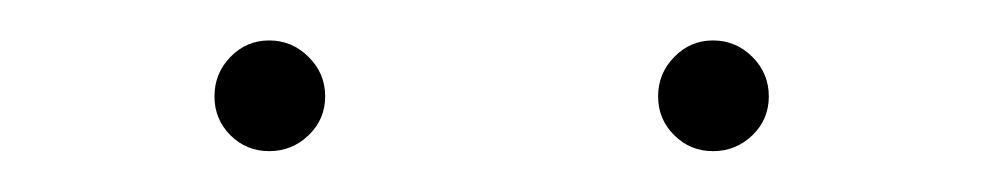

<svg xmlns="http://www.w3.org/2000/svg" viewBox="-20 -741 482 94"><path d="M85 -693.8Q85 -705.1 92.8 -713.1Q100.6 -721.2 111.8 -721.2Q123 -721.2 131.1 -713.1Q139.2 -705.1 139.2 -693.8Q139.2 -682.6 131.1 -674.8Q123 -667 111.8 -667Q100.6 -667 92.8 -674.8Q85 -682.6 85 -693.8ZM302.2 -693.8Q302.2 -705.1 310.1 -713.1Q317.9 -721.2 329.1 -721.2Q340.3 -721.2 348.4 -713.1Q356.4 -705.1 356.4 -693.8Q356.4 -682.6 348.4 -674.8Q340.3 -667 329.1 -667Q317.9 -667 310.1 -674.8Q302.2 -682.6 302.2 -693.8Z"/></svg>

Font: TypoPRO Roboto
Style: Regular
Weight: 250
Designer: Google
Version: Version 2.136; 2016